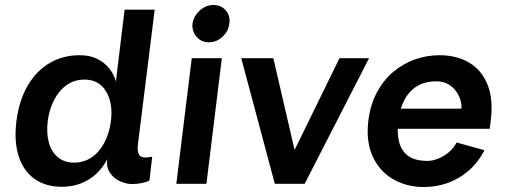

<svg xmlns="http://www.w3.org/2000/svg" viewBox="-20 -739 2041 772"><path d="M411 -99Q394 -65 367 -40Q340 -15 305 -1.5Q270 12 229 12Q163 12 118.5 -20Q74 -52 55 -111Q36 -170 46 -252Q57 -336 91.5 -395Q126 -454 179.5 -485.5Q233 -517 300 -517Q342 -517 371.5 -502Q401 -487 419.5 -463.5Q438 -440 446 -412L481 -700H602L534 -154Q531 -124 543 -112.5Q555 -101 592 -109L581 -13Q570 -7 550.5 -3Q531 1 511 1Q487 1 462 -10.5Q437 -22 422 -44.5Q407 -67 411 -99ZM280 -85Q319 -86 349.5 -107Q380 -128 400 -166Q420 -204 426 -252Q435 -324 406.5 -371.5Q378 -419 320 -419Q279 -419 248 -397Q217 -375 197.5 -337Q178 -299 172 -253Q166 -203 176.5 -165.5Q187 -128 213 -106.5Q239 -85 280 -85Z M820 -569Q789 -569 770 -591.5Q751 -614 754 -644Q759 -675 783.5 -697Q808 -719 838 -719Q869 -719 888 -697Q907 -675 902 -644Q899 -614 875 -591.5Q851 -569 820 -569ZM689 0 751 -505H872L810 0Z M950 -505H1079L1196 0H1085ZM1464 -505 1205 0H1098L1345 -505Z M1684 13Q1616 13 1561.5 -18Q1507 -49 1479 -109Q1451 -169 1461 -253Q1469 -319 1496 -368.5Q1523 -418 1562.5 -451Q1602 -484 1649.5 -500.5Q1697 -517 1747 -517Q1817 -517 1867.5 -486.5Q1918 -456 1941 -397Q1964 -338 1953 -252L1949 -221H1554L1564 -302H1835Q1837 -316 1832 -334.5Q1827 -353 1815 -370.5Q1803 -388 1783 -400Q1763 -412 1734 -412Q1688 -412 1656 -392Q1624 -372 1605.5 -336Q1587 -300 1581 -252Q1576 -206 1584.5 -169.5Q1593 -133 1621 -112.5Q1649 -92 1699 -92Q1719 -92 1741.5 -101Q1764 -110 1784 -126.5Q1804 -143 1816 -166L1928 -135Q1902 -85 1863.5 -52Q1825 -19 1779.5 -3Q1734 13 1684 13Z"/></svg>

Font: Inclusive Sans SemiBold
Style: Italic
Weight: 600
Italic angle: -7°
Designer: Olivia King
Foundry: Olivia King
Version: Version 2.004